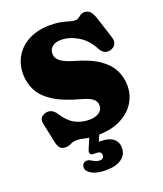

<svg xmlns="http://www.w3.org/2000/svg" viewBox="-168 -826 994 1168"><g transform="rotate(-20 329.0 -241.5)"><path d="M341.5 15Q290.5 15 259.8 7.5Q229 0 211.5 0Q184 0 168 9Q152 18 133 18Q108.5 18 96.5 5.5Q84.5 -7 78.5 -36L51.5 -164Q42.5 -207 85 -220Q128 -233 158 -186.5Q192 -133.5 233.2 -111.8Q274.5 -90 324.5 -90Q364.5 -90 388 -106.5Q411.5 -123 411.5 -150.5Q411.5 -177 391.5 -194Q371.5 -211 319.5 -225Q210 -254.5 149.2 -294.2Q88.5 -334 64 -383Q39.5 -432 39.5 -489Q39.5 -553.5 70.5 -604.2Q101.5 -655 159.2 -684Q217 -713 296.5 -713Q337.5 -713 365.8 -706.8Q394 -700.5 414.2 -694.2Q434.5 -688 451.5 -688Q465 -688 474 -695Q483 -702 492.8 -709Q502.5 -716 518.5 -716Q540.5 -716 555 -700.8Q569.5 -685.5 582.5 -644L624.5 -513.5Q633 -487 621.8 -468Q610.5 -449 586 -443.5Q545 -434.5 521.5 -479Q488 -543 433.8 -574.5Q379.5 -606 326.5 -606Q290 -606 269.8 -588.8Q249.5 -571.5 249.5 -545.5Q249.5 -513.5 277.5 -493.2Q305.5 -473 355.5 -459Q456.5 -431 512.2 -391.8Q568 -352.5 590.2 -305.5Q612.5 -258.5 612.5 -207Q612.5 -145 580 -94.8Q547.5 -44.5 486.8 -14.8Q426 15 341.5 15ZM295 -9.5H359L332 55.5Q338 55.5 344.5 55.5Q396 55.5 423.8 77Q451.5 98.5 451.5 138.5Q451.5 181.5 416.2 207.2Q381 233 314 233Q256.5 233 224 214.5Q191.5 196 191.5 172.5Q191.5 156.5 200.2 147.2Q209 138 222.5 138Q232.5 138 240.8 141.8Q249 145.5 257.5 151Q278 164 298.5 164Q326.5 164 326.5 137.5Q326.5 114 292.5 114H276.5Q259.5 114 255.2 103.8Q251 93.5 258 77Z"/></g></svg>

Font: Fraunces 9pt S100 Black
Style: Regular
Weight: 900
Version: Version 1.000; ttfautohint (v1.8.3)